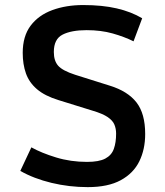

<svg xmlns="http://www.w3.org/2000/svg" viewBox="-20 -748 669 780"><path d="M336.4 12.2Q261.2 12.2 189.2 -5.1Q117.2 -22.5 62.5 -53.7L107.4 -149.4Q148.4 -126.5 207.8 -108.4Q267.1 -90.3 333.5 -90.3Q382.3 -90.3 407.7 -103.8Q433.1 -117.2 442.4 -143.1Q451.7 -168.9 451.7 -205.1Q451.7 -225.1 444.8 -241.7Q438 -258.3 417.7 -272.2Q397.5 -286.1 356.4 -298.3L217.8 -341.3Q162.1 -358.4 130.4 -385.5Q98.6 -412.6 85.4 -449.7Q72.3 -486.8 72.3 -533.2Q72.3 -601.1 104.5 -643.8Q136.7 -686.5 192.6 -707Q248.5 -727.5 317.9 -727.5Q395.5 -727.5 454.3 -713.9Q513.2 -700.2 557.6 -673.8L522.5 -580.1Q485.4 -598.6 437.7 -612.1Q390.1 -625.5 332 -625.5Q270 -625.5 234.4 -607.4Q198.7 -589.4 198.7 -536.6Q198.7 -501 216.3 -481Q233.9 -460.9 285.2 -444.3L426.3 -399.9Q499 -377.4 534.4 -332Q569.8 -286.6 569.8 -203.6Q569.8 -141.1 545.9 -92.5Q522 -43.9 470.5 -15.9Q418.9 12.2 336.4 12.2Z"/></svg>

Font: Monda SemiBold
Style: Regular
Weight: 600
Designer: Vernon Adams
Foundry: Vernon Adams
Version: Version 2.200